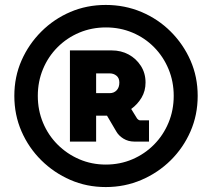

<svg xmlns="http://www.w3.org/2000/svg" viewBox="-20 -738 854 777"><path d="M408 19Q331 19 264.5 -10Q198 -39 147 -89.5Q96 -140 67 -206.5Q38 -273 38 -350Q38 -427 67 -493Q96 -559 147 -610Q198 -661 264.5 -689.5Q331 -718 408 -718Q485 -718 552.5 -689.5Q620 -661 671 -610Q722 -559 751 -493Q780 -427 780 -350Q780 -273 751 -206.5Q722 -140 671 -89.5Q620 -39 552.5 -10Q485 19 408 19ZM408 -72Q466 -72 516 -93.5Q566 -115 603.5 -153Q641 -191 662 -241.5Q683 -292 683 -350Q683 -408 662 -458.5Q641 -509 603.5 -547Q566 -585 516 -606Q466 -627 409 -627Q351 -627 301 -606Q251 -585 213 -547Q175 -509 154 -458.5Q133 -408 133 -350Q133 -292 154 -241.5Q175 -191 213 -153Q251 -115 301 -93.5Q351 -72 408 -72ZM263 -165V-534H432Q470 -534 500.5 -517.5Q531 -501 550 -471.5Q569 -442 569 -404Q569 -370 553 -343Q537 -316 511 -297L535 -258Q537 -256 540 -253.5Q543 -251 547 -251H583V-165H524Q499 -165 479.5 -177Q460 -189 450 -207L413 -270H369V-165ZM369 -361H424Q441 -361 452 -372.5Q463 -384 463 -404Q463 -422 451.5 -431.5Q440 -441 424 -441H369Z"/></svg>

Font: MuseoModerno Thin ExtraBold
Style: Regular
Weight: 800
Version: Version 1.002